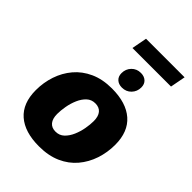

<svg xmlns="http://www.w3.org/2000/svg" viewBox="-264 -1055 1190 1190"><g transform="rotate(45 331.0 -459.5)"><path d="M41 -222Q41 -289 61.5 -350Q82 -411 122.5 -459Q163 -507 224.5 -535Q286 -563 368 -563Q493 -563 561 -503.5Q629 -444 629 -330Q629 -263 608.5 -201.5Q588 -140 547.5 -92Q507 -44 445.5 -16.5Q384 11 301 11Q176 11 108.5 -48Q41 -107 41 -222ZM239 -211Q239 -170 257 -148Q275 -126 309 -126Q343 -126 366 -148Q389 -170 403.5 -203.5Q418 -237 424.5 -273.5Q431 -310 431 -340Q431 -381 413 -403Q395 -425 360 -425Q327 -425 304 -403.5Q281 -382 266.5 -348.5Q252 -315 245.5 -278Q239 -241 239 -211ZM407 -610Q378 -610 360 -626.5Q342 -643 342 -672Q342 -708 366 -733Q390 -758 427 -758Q456 -758 474 -741.5Q492 -725 492 -696Q492 -660 468 -635Q444 -610 407 -610ZM299 -930H637L618 -830H280Z"/></g></svg>

Font: Kufam ExtraBold
Style: Italic
Weight: 800
Italic angle: -11°
Designer: Artur Schmal
Foundry: Original Type
Version: Version 1.301; ttfautohint (v1.8.3)